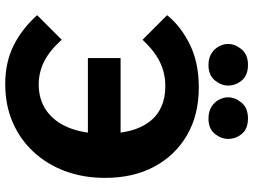

<svg xmlns="http://www.w3.org/2000/svg" viewBox="-137 -811 968 734"><g transform="rotate(90 347.0 -444.0)"><path d="M302 20Q219 20 155 -11.5Q91 -43 38 -102L132 -196Q173 -150 214.5 -129Q256 -108 303 -108Q361 -108 403.5 -138Q446 -168 468.5 -224Q491 -280 491 -359Q491 -473 444.5 -532.5Q398 -592 309 -592Q259 -592 216.5 -571Q174 -550 132 -505L38 -599Q81 -652 150.5 -686Q220 -720 314 -720Q420 -720 497.5 -674.5Q575 -629 617.5 -549Q660 -469 660 -362Q660 -278 634 -208.5Q608 -139 560 -87.5Q512 -36 446.5 -8Q381 20 302 20ZM202 -296V-421H552V-296ZM148 -832Q148 -859 168.5 -883.5Q189 -908 228 -908Q267 -908 287 -885Q307 -862 307 -832Q307 -805 287 -781Q267 -757 228 -757Q202 -757 184 -768.5Q166 -780 157 -797.5Q148 -815 148 -832ZM352 -832Q352 -859 372.5 -883.5Q393 -908 433 -908Q472 -908 491.5 -885Q511 -862 511 -832Q511 -805 491.5 -781Q472 -757 433 -757Q406 -757 388 -768.5Q370 -780 361 -797.5Q352 -815 352 -832Z"/></g></svg>

Font: Moderustic
Style: Bold
Weight: 700
Designer: Tural Alisoy
Foundry: TAFT Foundry
Version: Version 2.120